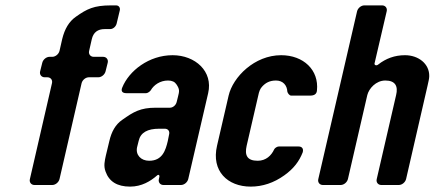

<svg xmlns="http://www.w3.org/2000/svg" viewBox="-20 -687 1614 713"><path d="M108 0H174C186 0 198 -10 201 -22L283 -378C286 -390 298 -400 310 -400H345C357 -400 369 -410 372 -422L380 -454C383 -466 375 -476 363 -476H328C316 -476 308 -486 311 -498L321 -542C327 -567 343 -579 369 -579H389C400 -579 410 -588 413 -599L425 -649C427 -659 421 -667 411 -667H392C329 -667 303 -654 262 -625C236 -607 220 -579 211 -542L201 -498C198 -486 186 -476 174 -476H164C152 -476 140 -466 137 -454L129 -422C126 -410 134 -400 146 -400H156C168 -400 176 -390 173 -378L91 -22C88 -10 96 0 108 0Z M572 -31 570 -22C567 -10 575 0 587 0H652C664 0 676 -10 679 -22L753 -341C772 -422 705 -482 621 -482C533 -482 459 -424 434 -362C428 -348 435 -341 449 -341H523C528 -341 537 -347 540 -352C551 -371 574 -388 604 -388C619 -388 629 -383 635 -374C648 -355 646 -348 641 -328L636 -308C633 -296 622 -287 611 -287H558C502 -287 476 -272 434 -242C409 -225 394 -198 386 -163L373 -109C369 -90 364 -71 372 -50C385 -13 415 6 463 6C506 6 539 -14 564 -36C568 -40 573 -37 572 -31ZM571 -209H592C604 -209 611 -200 608 -188L603 -163C595 -129 583 -90 534 -90C503 -90 483 -112 489 -140L495 -164C502 -195 528 -209 571 -209Z M911 6C955 6 997 -8 1036 -36C1071 -61 1091 -88 1104 -121C1108 -134 1102 -143 1089 -143H1015C1009 -143 1000 -137 998 -132C988 -110 968 -90 937 -90C897 -90 888 -111 896 -146L939 -332C942 -347 946 -358 954 -366C966 -379 981 -388 1005 -388C1031 -388 1046 -370 1047 -347C1048 -341 1055 -332 1061 -332H1132C1146 -332 1156 -337 1157 -351C1165 -427 1107 -482 1024 -482C925 -482 845 -401 829 -332L786 -146C764 -52 825 6 911 6Z M1484 -482C1446 -482 1413 -470 1384 -447C1378 -442 1369 -445 1371 -452L1416 -645C1419 -657 1411 -667 1399 -667H1333C1321 -667 1309 -657 1306 -645L1162 -22C1159 -10 1167 0 1179 0H1245C1257 0 1269 -10 1272 -22L1344 -334C1350 -358 1376 -388 1411 -388C1448 -388 1459 -367 1451 -334L1379 -22C1376 -10 1384 0 1396 0H1461C1473 0 1485 -10 1488 -22L1568 -370C1571 -384 1574 -395 1574 -404C1575 -450 1534 -482 1484 -482Z"/></svg>

Font: DIN Rundschrift
Style: MittelKursiv
Weight: 400
Version: Version 1.027